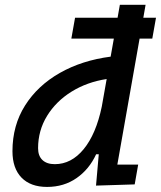

<svg xmlns="http://www.w3.org/2000/svg" viewBox="-20 -752 656 783"><path d="M468.8 -732.4H573.7L564.5 -679.7H616.2L601.1 -594.7H549.3L458.5 -80.6H543.5L529.3 0L371.6 4.9L382.8 -123H372.1Q344.2 -62 292.5 -25.9Q240.7 10.3 171.9 10.3Q104.5 10.3 67.6 -27.8Q30.8 -65.9 30.8 -135.3Q30.8 -240.7 82.3 -322Q133.8 -403.3 224.1 -454.6Q314.5 -505.9 431.2 -521L444.3 -594.7H271L286.1 -679.7H459.5ZM395 -316.9 415 -429.7Q335 -417.5 271.7 -378.2Q208.5 -338.9 171.9 -279.3Q135.3 -219.7 135.3 -147.5Q135.3 -116.2 153.1 -99.4Q170.9 -82.5 203.6 -82.5Q271 -82.5 321.3 -143.8Q371.6 -205.1 395 -316.9Z"/></svg>

Font: Cascadia Mono PL
Style: Italic
Weight: 400
Italic angle: -10°
Monospace: yes
Designer: Aaron Bell
Foundry: Saja Typeworks
Version: Version 2404.023; ttfautohint (v1.8.4)